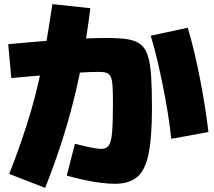

<svg xmlns="http://www.w3.org/2000/svg" viewBox="-20 -845 1040 935"><path d="M540 50Q509 50 469 45Q429 40 386 30.5Q343 21 305 10L345 -145Q373 -138 398 -132Q423 -126 443 -123Q463 -120 475 -120Q498 -120 510 -137Q522 -154 526 -202.5Q530 -251 530 -345Q530 -396 528 -426.5Q526 -457 519 -471.5Q512 -486 498 -490.5Q484 -495 460 -495Q429 -495 365.5 -491.5Q302 -488 217 -481Q132 -474 35 -465L20 -630Q191 -646 305 -653Q419 -660 500 -660Q560 -660 600 -654Q640 -648 664 -629.5Q688 -611 700 -573.5Q712 -536 716 -474.5Q720 -413 720 -320Q720 -178 704 -97.5Q688 -17 648.5 16.5Q609 50 540 50ZM25 2Q58 -82 84 -157.5Q110 -233 131.5 -306.5Q153 -380 170.5 -458.5Q188 -537 203.5 -627Q219 -717 235 -825L420 -805Q404 -678 383.5 -565.5Q363 -453 336.5 -348.5Q310 -244 276.5 -141.5Q243 -39 200 70ZM814 -169Q808 -227 797.5 -293Q787 -359 773.5 -426Q760 -493 745 -556Q730 -619 714 -671L894 -710Q911 -655 926 -591.5Q941 -528 954 -461.5Q967 -395 977.5 -329Q988 -263 995 -202Z"/></svg>

Font: M PLUS 2 Thin Black
Style: Regular
Weight: 900
Version: Version 1.001